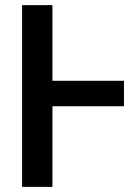

<svg xmlns="http://www.w3.org/2000/svg" viewBox="-20 -731 536 751"><path d="M464.8 -415V-315.4H157.2V-415ZM185.1 -710.9V0H66.4V-710.9Z"/></svg>

Font: Roboto Condensed Medium
Style: Regular
Weight: 500
Designer: Christian Robertson
Foundry: Google
Version: Version 3.0